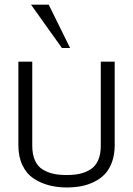

<svg xmlns="http://www.w3.org/2000/svg" viewBox="-20 -804 580 837"><path d="M250 -594.7 115.2 -783.7H192.4L285.6 -594.7ZM271 13.2Q229 13.2 193.1 3.7Q157.2 -5.9 126.5 -26.1Q95.7 -46.4 77.9 -83.5Q60.1 -120.6 60.1 -170.9V-535.2H120.6V-169.4Q120.6 -131.3 132.3 -105Q144 -78.6 166 -65.2Q188 -51.8 212.9 -46.4Q237.8 -41 271 -41Q303.7 -41 328.6 -46.6Q353.5 -52.2 375 -65.9Q396.5 -79.6 408 -105.7Q419.4 -131.8 419.4 -169.4V-535.2H480V-170.9Q480 -129.9 468.3 -97.7Q456.5 -65.4 437 -44.9Q417.5 -24.4 389.9 -11Q362.3 2.4 333.3 7.8Q304.2 13.2 271 13.2Z"/></svg>

Font: Oxygen Light
Style: Regular
Weight: 300
Designer: vernon adams
Foundry: Vernon Adams
Version: Version Release 0.2.3 webfont; ttfautohint (v0.93.3-1d66) -l